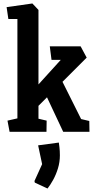

<svg xmlns="http://www.w3.org/2000/svg" viewBox="-20 -757 549 1103"><path d="M35 0 23 -64 80 -77V-648H28L18 -716L166 -737L201 -700V-272L329 -413H276L266 -491H443L478 -426L339 -287L446 -73L493 -62L494 0H343L250 -198L201 -149V-75L248 -64L247 0ZM180 292 178 283 222 186 199 78 318 62Q319 68 321.5 89Q324 110 324 136Q324 174 313 210Q302 246 285.5 276Q269 306 253 326Z"/></svg>

Font: Kreon Light
Style: Regular
Weight: 300
Designer: Julia Petretta
Foundry: Julia Petretta and Eli Heuer
Version: Version 2.002